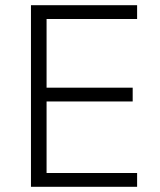

<svg xmlns="http://www.w3.org/2000/svg" viewBox="-20 -718 614 738"><path d="M99 0V-698H507V-645H159V-381H490V-328H159V-53H507V0Z"/></svg>

Font: IBM Plex Sans Thai Light
Style: Regular
Weight: 300
Designer: Mike Abbink, Paul van der Laan, Pieter van Rosmalen, Ben Mitchell, Mark Frömberg
Foundry: Bold Monday
Version: Version 1.2